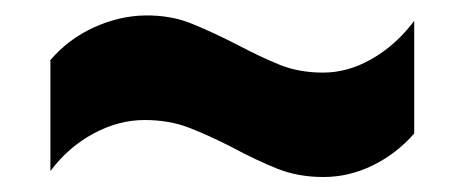

<svg xmlns="http://www.w3.org/2000/svg" viewBox="-20 -455 607 251"><path d="M45.9 -231.4V-376.5Q69.6 -404.1 102.8 -419.2Q136 -434.3 169.7 -434.8Q203.6 -435.3 231.4 -423.8Q259.3 -412.4 291.5 -395.8Q320.8 -380.4 345.9 -370.2Q371.1 -360.1 402.3 -360.1Q435.1 -360.1 466.3 -378.1Q497.6 -396 521.5 -427.7V-280.5Q498.3 -253.9 467.3 -238.8Q436.3 -223.6 402.8 -223.6Q369.6 -223.6 342.2 -234.6Q314.7 -245.6 282.5 -262.9Q252.4 -278.3 226.7 -288.2Q200.9 -298.1 168.9 -298.1Q135 -298.1 102.2 -280.4Q69.3 -262.7 45.9 -231.4Z"/></svg>

Font: RobotoFlex
Style: Regular
Weight: 400
Designer: Berlow after Robertson
Foundry: Google
Version: Version 2.136